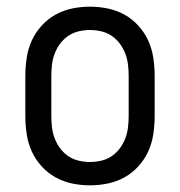

<svg xmlns="http://www.w3.org/2000/svg" viewBox="-20 -548 540 576"><path d="M250 8Q223 8 196.5 2.5Q170 -3 146.5 -16Q123 -29 104.5 -49.5Q86 -70 75 -94.5Q64 -119 60 -146Q56 -173 56 -200V-320Q56 -347 60 -374Q64 -401 75 -425.5Q86 -450 104.5 -470.5Q123 -491 146.5 -504Q170 -517 196.5 -522.5Q223 -528 250 -528Q277 -528 303.5 -522.5Q330 -517 353.5 -504Q377 -491 395.5 -470.5Q414 -450 425 -425.5Q436 -401 440 -374Q444 -347 444 -320V-200Q444 -173 440 -146Q436 -119 425 -94.5Q414 -70 395.5 -49.5Q377 -29 353.5 -16Q330 -3 303.5 2.5Q277 8 250 8ZM250 -62Q267 -62 284 -66Q301 -70 315 -79.5Q329 -89 339.5 -103Q350 -117 356 -133Q362 -149 364 -166Q366 -183 366 -200V-320Q366 -337 364 -354Q362 -371 356 -387Q350 -403 339.5 -417Q329 -431 315 -440.5Q301 -450 284 -454Q267 -458 250 -458Q233 -458 216 -454Q199 -450 185 -440.5Q171 -431 160.5 -417Q150 -403 144 -387Q138 -371 136 -354Q134 -337 134 -320V-200Q134 -183 136 -166Q138 -149 144 -133Q150 -117 160.5 -103Q171 -89 185 -79.5Q199 -70 216 -66Q233 -62 250 -62Z"/></svg>

Font: Moesevka
Style: Regular
Weight: 400
Monospace: yes
Designer: Belleve Invis
Foundry: Belleve Invis
Version: Version 32.5.0; ttfautohint (v1.8.4)